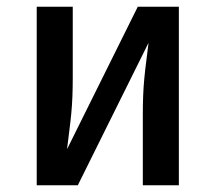

<svg xmlns="http://www.w3.org/2000/svg" viewBox="-20 -550 640 570"><path d="M89 0V-530H196V-318Q196 -291 195 -264.5Q194 -238 191.5 -212Q189 -186 185.5 -159.5Q182 -133 179 -107L389 -530H511V0H404V-212Q404 -239 405 -265.5Q406 -292 408.5 -318Q411 -344 414.5 -370.5Q418 -397 421 -423L211 0Z"/></svg>

Font: Iosevka Slab Semibold Extended
Style: Regular
Weight: 600
Width: 7
Monospace: yes
Designer: Belleve Invis
Foundry: Belleve Invis
Version: Version 11.1.0; ttfautohint (v1.8.3)